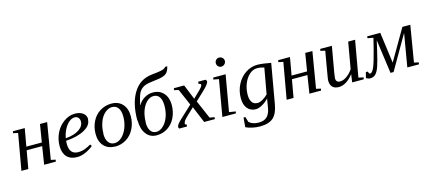

<svg xmlns="http://www.w3.org/2000/svg" viewBox="-64 -1341 4877 2178"><g transform="rotate(-15 2374.5 -252.0)"><path d="M459 -459 388 -34 442 -22 438 0H301L334 -210H152L115 0H34L109 -425L53 -437L57 -459H196L159 -251H341L375 -459Z M917 -371 914 -367Q914 -300 832 -254Q748 -207 612 -198L610 -162Q610 -101 636 -69Q661 -38 714 -38Q758 -38 795 -53Q835 -69 864 -87L878 -66Q835 -30 783 -8Q734 13 688 13Q609 13 567 -32Q525 -77 525 -159Q525 -240 560 -312Q594 -382 656 -426Q718 -470 785 -470Q845 -470 881 -443Q917 -416 917 -371ZM616 -228 617 -227Q715 -235 773 -273Q831 -312 831 -367Q831 -394 816 -412Q801 -430 773 -430Q738 -430 706 -402Q673 -374 649 -327Q625 -280 616 -228Z M1042 -166H1040Q1040 -100 1066 -65Q1092 -30 1138 -30Q1182 -30 1222 -66Q1261 -101 1286 -164Q1310 -226 1310 -296Q1310 -363 1284 -398Q1258 -433 1212 -433Q1168 -433 1128 -397Q1087 -361 1065 -300Q1042 -237 1042 -166ZM1132 10V8Q1051 8 1003 -44Q955 -96 955 -185Q955 -265 988 -331Q1021 -398 1081 -435Q1142 -473 1216 -473Q1297 -473 1345 -421Q1393 -368 1393 -280Q1393 -200 1360 -133Q1327 -66 1267 -28Q1206 10 1132 10Z M1539 -166 1537 -167Q1537 -101 1561 -66Q1585 -31 1629 -31Q1671 -31 1710 -67Q1748 -102 1771 -163Q1793 -222 1793 -295Q1793 -362 1769 -397Q1745 -432 1699 -432Q1657 -432 1619 -396Q1581 -359 1560 -299Q1539 -238 1539 -166ZM1455 -210 1452 -213Q1452 -412 1527 -534Q1602 -656 1741 -672Q1819 -680 1849 -686Q1874 -691 1890 -698Q1906 -705 1914 -718H1939Q1932 -682 1916 -658Q1901 -636 1876 -624Q1850 -612 1815 -606Q1779 -600 1728 -594Q1688 -590 1661 -582Q1635 -575 1615 -561Q1595 -547 1582 -530Q1568 -512 1558 -484Q1547 -456 1528 -373H1532Q1556 -416 1603 -445Q1649 -473 1702 -473Q1782 -473 1828 -421Q1875 -368 1875 -282Q1875 -204 1843 -135Q1811 -68 1753 -30Q1694 8 1623 8Q1545 8 1500 -51Q1455 -110 1455 -210Z M1964 -41 1961 -40Q1961 -26 1982 -22L1978 0H1888Q1880 -6 1880 -21Q1880 -34 1895 -54Q1911 -75 1946 -107L2079 -231L1995 -424L1943 -436L1947 -458H2068L2139 -283L2199 -341Q2229 -369 2244 -388Q2257 -404 2257 -417Q2257 -422 2253 -425Q2247 -429 2229 -436L2233 -458H2319Q2329 -450 2331 -437Q2331 -409 2263 -344L2159 -246L2252 -31L2309 -21L2305 1H2180L2099 -194L2015 -114Q1988 -88 1976 -72Q1964 -56 1964 -41Z M2481 -34 2557 -22 2553 0H2394L2468 -425L2405 -437L2409 -459H2555ZM2586 -609V-608Q2586 -587 2570 -571Q2554 -555 2531 -555Q2510 -555 2495 -570Q2480 -585 2480 -608Q2480 -631 2495 -646Q2510 -661 2531 -661Q2554 -661 2570 -646Q2586 -631 2586 -609Z M2819 -51 2820 -50Q2847 -50 2880 -68Q2913 -86 2945 -118L2999 -419Q2987 -422 2978 -425Q2972 -427 2960 -429Q2948 -431 2941 -432Q2934 -433 2917 -433Q2867 -433 2826 -396Q2784 -358 2760 -297Q2736 -236 2736 -166Q2736 -114 2757 -82Q2778 -51 2819 -51ZM2939 -77 2940 -74Q2905 -35 2862 -11Q2819 13 2784 13Q2723 13 2687 -31Q2651 -74 2651 -151Q2651 -237 2688 -310Q2725 -384 2790 -427Q2854 -470 2929 -470Q2957 -470 3004 -464Q3043 -459 3088 -450L3006 18Q2988 122 2936 168Q2884 214 2780 214Q2734 214 2690 204Q2642 193 2615 179L2624 68H2646L2664 129Q2705 168 2778 168Q2839 168 2873 137Q2908 105 2920 38Z M3574 -459 3503 -34 3557 -22 3553 0H3416L3449 -210H3267L3230 0H3149L3224 -425L3168 -437L3172 -459H3311L3274 -251H3456L3490 -459Z M3742 -94 3741 -93Q3741 -70 3753 -57Q3765 -44 3791 -44Q3828 -44 3870 -74Q3910 -103 3940 -148L3994 -457H4075L4000 -32L4058 -20L4054 2H3918L3931 -92Q3891 -40 3847 -13Q3803 14 3760 14Q3711 14 3685 -13Q3660 -39 3660 -89Q3660 -96 3663 -116Q3664 -121 3669.5 -154.5Q3675 -188 3688.5 -266.5Q3702 -345 3716 -425L3662 -437L3666 -459H3803L3753 -175Q3742 -111 3742 -94Z M4132 10 4131 11Q4107 11 4081 -5L4098 -71H4120Q4127 -51 4132 -46Q4136 -42 4142 -42Q4165 -42 4189 -96Q4212 -147 4250 -296L4282 -425L4215 -437L4218 -459H4371L4420 -96L4631 -459H4724L4653 -34L4707 -22L4703 0H4566L4632 -388L4402 10H4366L4311 -388L4287 -283Q4255 -145 4236 -92Q4217 -39 4192 -14Q4168 10 4132 10Z"/></g></svg>

Font: Libra Serif Modern
Style: Italic
Weight: 400
Italic angle: -12°
Designer: Stefan Peev, Context Ltd
Foundry: Stefan Peev, Context Ltd
Version: Version 1.000